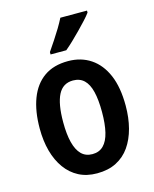

<svg xmlns="http://www.w3.org/2000/svg" viewBox="-116 -844 748 932"><g transform="rotate(-15 258.0 -378.0)"><path d="M474 -272Q474 -211 460.5 -159.5Q447 -108 420.5 -70Q394 -32 353 -11Q312 10 256 10Q204 10 164.5 -10.5Q125 -31 97.5 -69Q70 -107 56 -158.5Q42 -210 42 -272Q42 -359 66 -422Q90 -485 138 -519Q186 -553 259 -553Q324 -553 372.5 -520.5Q421 -488 447.5 -426Q474 -364 474 -272ZM160 -272Q160 -212 170.5 -170.5Q181 -129 202.5 -107.5Q224 -86 258 -86Q292 -86 313.5 -107.5Q335 -129 345 -170.5Q355 -212 355 -272Q355 -333 345 -374Q335 -415 313.5 -435.5Q292 -456 258 -456Q207 -456 183.5 -410Q160 -364 160 -272ZM412 -756Q402 -742 384 -722.5Q366 -703 345 -681.5Q324 -660 303.5 -640.5Q283 -621 265 -606H186V-618Q203 -643 220 -668.5Q237 -694 252 -719Q267 -744 278 -766H412Z"/></g></svg>

Font: Noto Sans Khmer Condensed SemiBold
Style: Regular
Weight: 600
Width: 3
Designer: Danh Hong and the Monotype Design Team
Foundry: Monotype Imaging Inc.
Version: Version 2.004